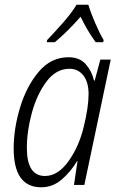

<svg xmlns="http://www.w3.org/2000/svg" viewBox="-20 -785 502 815"><path d="M171 -38Q94 -38 94 -157Q94 -229 115.5 -307Q137 -385 177.5 -439Q218 -493 275 -493Q312 -493 334 -464.5Q356 -436 356 -386Q356 -331 336 -249Q316 -164 271 -101Q226 -38 171 -38ZM155 10Q204 10 242.5 -23.5Q281 -57 307 -101H309L294 0H338L450 -532H406L382 -443H379Q370 -483 344 -512.5Q318 -542 271 -542Q196 -542 144 -480Q92 -418 65 -328Q38 -238 38 -155Q38 10 155 10ZM179 -606H213Q268 -652 322 -714Q351 -654 386 -606H418L420 -615Q403 -643 383.5 -688.5Q364 -734 355 -765H305Q284 -730 246.5 -687.5Q209 -645 180 -615Z"/></svg>

Font: Noto Sans Display SemiCondensed Light
Style: Italic
Weight: 300
Width: 4
Italic angle: -12°
Designer: Monotype Design Team
Foundry: Monotype Imaging Inc.
Version: Version 1.900